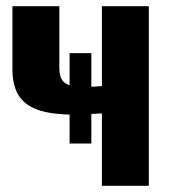

<svg xmlns="http://www.w3.org/2000/svg" viewBox="-20 -598 551 618"><path d="M308 0V-233Q284 -232 259.5 -230.5Q235 -229 221 -229Q144 -229 100.5 -245Q57 -261 38.5 -293.5Q20 -326 20 -373V-578H171V-381Q171 -360 177 -346Q183 -332 200 -325Q217 -318 251 -318Q264 -318 281 -319Q298 -320 308 -321V-578H459V0ZM204 -136V-427H274V-136Z"/></svg>

Font: Oswald SemiBold
Style: Regular
Weight: 600
Designer: Vernon Adams
Foundry: Vernon Adams
Version: Version 4.103;gftools[0.9.33.dev8+g029e19f]